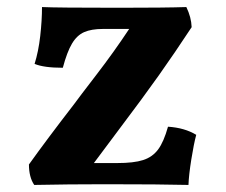

<svg xmlns="http://www.w3.org/2000/svg" viewBox="-20 -522 640 544"><path d="M536 -140Q529 -114 522 -70Q515 -26 514 2Q436 0 278 0Q173 0 77 2Q62 -20 62 -56Q112 -126 190 -227Q203 -245 253 -310Q303 -375 346 -440H272Q239 -440 218.5 -431Q198 -422 184 -398.5Q170 -375 158 -330Q104 -330 78 -341Q89 -376 94 -420Q99 -464 99 -502Q142 -500 316 -500Q449 -500 508 -502Q522 -473 523 -445Q475 -372 430 -308.5Q385 -245 317 -155L246 -60H312Q359 -60 385.5 -68.5Q412 -77 428 -98.5Q444 -120 456 -163Q503 -160 536 -140Z"/></svg>

Font: Vollkorn SC
Style: Bold
Weight: 700
Designer: Friedrich Althausen
Foundry: Friedrich Althausen
Version: Version 4.015